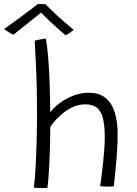

<svg xmlns="http://www.w3.org/2000/svg" viewBox="-95 -911 676 944"><path d="M138 13Q132 13.5 122.8 13.5Q113.5 13.5 104 13.5Q95.5 13.5 85.5 12.8Q75.5 12 71.5 11Q76.5 -27 79.8 -85Q83 -143 85 -212.8Q87 -282.5 87 -357Q87 -420 85.5 -483Q84 -546 81.2 -604Q78.5 -662 75.5 -710.5Q79 -712 86.2 -713.8Q93.5 -715.5 102 -717Q110.5 -718.5 118 -719.8Q125.5 -721 130 -721.5Q137.5 -684 142.2 -624.8Q147 -565.5 149.2 -496.2Q151.5 -427 152 -359Q169 -382 198.8 -404.2Q228.5 -426.5 265.5 -440.8Q302.5 -455 342 -455Q393.5 -455 424.5 -429Q455.5 -403 469.5 -357.5Q483.5 -312 483.5 -252Q483.5 -216 480.8 -171.5Q478 -127 473.5 -81.2Q469 -35.5 464.5 5.5Q457 6 448.2 6.2Q439.5 6.5 430.5 6.5Q421 6.5 412 5.8Q403 5 397.5 4Q401 -21 405 -51Q409 -81 412.2 -113.2Q415.5 -145.5 417.8 -177.8Q420 -210 420 -240.5Q420 -287 412.8 -322.5Q405.5 -358 385 -378Q364.5 -398 324 -398Q290 -398 260 -383.2Q230 -368.5 206.5 -347.8Q183 -327 168.8 -309.5Q154.5 -292 152 -286.5Q152 -229 150 -168.2Q148 -107.5 144.8 -58.8Q141.5 -10 138 13ZM128.5 -890Q147.5 -870.5 172.2 -847.2Q197 -824 222.5 -802.2Q248 -780.5 267.5 -764Q256.5 -755.5 246.5 -748.8Q236.5 -742 227.5 -737.5Q216.5 -746 198.8 -762Q181 -778 161.5 -796Q142 -814 126.2 -829.5Q110.5 -845 103 -853H111.5Q108 -849.5 91.5 -836.5Q75 -823.5 53 -805.8Q31 -788 9 -770.5Q-13 -753 -29 -740.5Q-33.5 -742.5 -42.8 -747.2Q-52 -752 -61 -758Q-70 -764 -75 -768Q-45.5 -789 -10.8 -814.5Q24 -840 52.5 -861.5Q81 -883 90.5 -891Q95 -891 101.8 -891Q108.5 -891 115.8 -890.8Q123 -890.5 128.5 -890Z"/></svg>

Font: Grandstander Thin ExtraLight
Style: Regular
Weight: 250
Version: Version 1.200